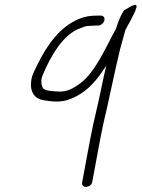

<svg xmlns="http://www.w3.org/2000/svg" viewBox="-20 -512 554 751"><path d="M388.2 -432C391 -442.6 384.8 -451 374.2 -451H363.2C333.4 -451 313.3 -448.2 288.8 -438C214.5 -407.1 163.8 -336.5 125.3 -257C113.5 -232.4 103.3 -217 101.3 -188C98.4 -152.5 114.6 -125.8 150.4 -120C185.6 -114.1 218 -110.5 253.5 -124C300.4 -142.5 334.2 -170.2 368.6 -216C378.1 -229.3 387.2 -242.3 395.8 -255C392.3 -241.7 389.3 -228.7 386.6 -216C373 -149.9 359.6 -88.1 344.3 -24C329.6 44 316.2 124.5 304 187L301.1 202C297.7 226.6 337.5 223.4 340.9 199L343.8 184C356.1 120.8 368.9 43.1 383.8 -26C406.6 -121.3 426 -221.6 449.6 -319C457.1 -347.7 464 -372.7 470.2 -394C477.2 -407.5 484.6 -421.5 489.7 -430C497.2 -445.7 508.6 -464.2 512.8 -480C517.4 -492.7 511.5 -495.7 495.1 -489L464.4 -471C452.9 -452.3 443 -430 434.9 -404C434.3 -402 434.3 -402 433.8 -400C394.3 -328.9 353.6 -228.7 291.2 -184C268.1 -167.3 241.6 -152.2 210.4 -154C188 -155 152.4 -155.6 146.5 -170C140.8 -181.8 139 -200.8 147.4 -219C177.6 -291.7 227 -379.3 295.3 -402C309.3 -407.7 317.3 -411 332.7 -411C338.9 -411.7 345.6 -412 353 -412H364C374.5 -412 385.4 -421.4 388.2 -432Z"/></svg>

Font: Just Breathe
Style: Obl5
Weight: 400
Foundry: Cannot Into Space Fonts
Version: Version 0.72